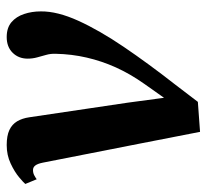

<svg xmlns="http://www.w3.org/2000/svg" viewBox="-42 -565 617 573"><g transform="rotate(-90 266.5 -278.5)"><path d="M67.5 -459.5Q64.5 -474.5 59.2 -481.5Q54 -488.5 45.5 -488.5Q37 -488.5 30.2 -485Q23.5 -481.5 18 -477.5L4 -511.5Q8 -516.5 24 -530Q40 -543.5 65 -555.2Q90 -567 120 -567Q148 -567 165 -559Q182 -551 191 -535.8Q200 -520.5 203 -499.5L246.5 -206.5L268.5 -43L229 -52L302.5 -156Q332.5 -198.5 351.8 -241.2Q371 -284 381.2 -328.5Q391.5 -373 392.5 -421Q393 -436 389.2 -449.2Q385.5 -462.5 381.8 -476Q378 -489.5 378 -504.5Q378 -531.5 395.5 -549.2Q413 -567 442.5 -567Q470 -567 486.8 -552.8Q503.5 -538.5 511.2 -515.2Q519 -492 519 -465Q519.5 -416 491 -353.2Q462.5 -290.5 413 -217.5Q363.5 -144.5 300.5 -64L249 3.5L159.5 10L124 -172Z"/></g></svg>

Font: Merriweather 20pt
Style: Bold Italic
Weight: 700
Italic angle: -7.8°
Version: Version 2.101